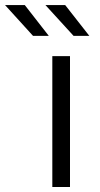

<svg xmlns="http://www.w3.org/2000/svg" viewBox="-111 -751 400 771"><path d="M99.1 0V-525.5H170.1V0ZM184.4 -607 71.5 -730.6H150.8L247.7 -607ZM21.6 -607 -90.7 -730.6H-11.4L84.9 -607Z"/></svg>

Font: Montserrat Thin
Style: Regular
Weight: 100
Designer: Julieta Ulanovsky
Foundry: Julieta Ulanovsky
Version: Version 9.000